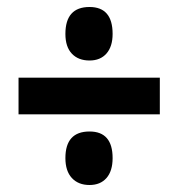

<svg xmlns="http://www.w3.org/2000/svg" viewBox="-20 -627 510 549"><path d="M167 -530Q167 -607 236 -607Q302 -607 302 -530Q302 -494 284.5 -474Q267 -454 236 -454Q204 -454 185.5 -473.5Q167 -493 167 -530ZM33 -300V-405H437V-300ZM167 -175Q167 -251 236 -251Q302 -251 302 -175Q302 -138 284.5 -118Q267 -98 236 -98Q204 -98 185.5 -118Q167 -138 167 -175Z"/></svg>

Font: Noto Sans Sinhala ExtraCondensed
Style: Bold
Weight: 700
Width: 2
Designer: Jelle Bosma - Monotype Design Team
Foundry: Monotype Imaging Inc.
Version: Version 2.006; ttfautohint (v1.8.4.7-5d5b)